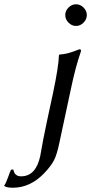

<svg xmlns="http://www.w3.org/2000/svg" viewBox="-88 -671 429 904"><path d="M101.6 63Q102.5 59.1 105.5 41.3Q108.4 23.4 115.2 -12.2Q122.1 -47.9 132.3 -96.2L162.1 -234.9Q188 -357.9 189.5 -411.1L191.9 -414.1Q201.7 -414.6 211.4 -416.3Q221.2 -418 228 -419.4Q234.9 -420.9 244.6 -424.1Q254.4 -427.2 258.5 -428.7Q262.7 -430.2 272.9 -434.1Q283.2 -438 286.1 -439Q295.4 -439 293 -429.2Q266.6 -353 245.6 -251L191.4 2Q180.2 56.2 166.5 83Q152.8 109.9 120.6 144Q54.7 212.9 -27.3 212.9Q-55.7 212.9 -67.4 205.1L-67.9 202.1Q-60.1 191.9 -50.3 164.3Q-40.5 136.7 -36.1 127.9L-25.9 127Q-22 139.2 -19.5 144Q-17.1 148.9 -9.3 154.1Q-1.5 159.2 11.2 159.2Q81.1 159.2 101.6 63ZM234.6 -564.5Q219.2 -580.1 219.2 -600.1Q219.2 -620.1 234.6 -635.5Q250 -650.9 270 -650.9Q290 -650.9 305.4 -635.5Q320.8 -620.1 320.8 -600.1Q320.8 -580.1 305.4 -564.5Q290 -548.8 270 -548.8Q250 -548.8 234.6 -564.5Z"/></svg>

Font: Linux Biolinum
Style: Italic
Weight: 400
Italic angle: -12°
Designer: Philipp H. Poll
Foundry: Philipp H. Poll
Version: Version 1.1.3 ; ttfautohint (v0.9)